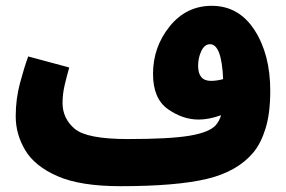

<svg xmlns="http://www.w3.org/2000/svg" viewBox="-20 -619 984 660"><path d="M705 -341Q661 -341 661 -393Q661 -420 672 -443.5Q683 -467 702 -467Q742 -467 747 -347Q725 -341 705 -341ZM394 21Q586 21 691 -4Q796 -29 851 -95Q877 -126 893 -178Q909 -230 909 -307Q909 -432 855 -515.5Q801 -599 708 -599Q620 -599 563 -528Q506 -457 506 -365Q506 -280 557 -244Q608 -208 663 -208Q698 -208 740 -223Q734 -203 722 -189Q700 -164 631.5 -152.5Q563 -141 420 -141Q278 -141 236.5 -176.5Q195 -212 195 -265Q195 -296 202.5 -327.5Q210 -359 218 -387L77 -425Q63 -387 48.5 -332.5Q34 -278 34 -219Q34 -158 66.5 -103Q99 -48 177.5 -13.5Q256 21 394 21Z"/></svg>

Font: Noto Sans Arabic Condensed Black
Style: Regular
Weight: 900
Width: 3
Designer: Nadine Chahine
Foundry: Monotype Imaging Inc.
Version: 1.001